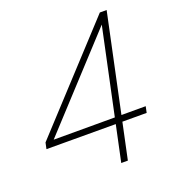

<svg xmlns="http://www.w3.org/2000/svg" viewBox="-134 -847 877 955"><g transform="rotate(-20 304.5 -370.0)"><path d="M380 0H345L500 -730L527 -721L56 -210L49 -224H556L549 -191L19 -192L26 -225L501 -740H537Z"/></g></svg>

Font: Be Vietnam Pro Variable Thin
Style: Italic
Weight: 100
Italic angle: -12°
Designer: Lam Bao, Tony Le, Vietanh Nguyen
Foundry: Yellow Type Foundry
Version: Version 1.002